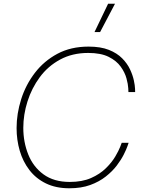

<svg xmlns="http://www.w3.org/2000/svg" viewBox="-20 -1000 786 1030"><path d="M517 -828H487L560 -980H597ZM352 10Q280 10 226.5 -16Q173 -42 138 -87.5Q103 -133 86 -191Q69 -249 69 -313Q69 -390 93.5 -467.5Q118 -545 167 -609Q216 -673 288 -711.5Q360 -750 455 -750Q520 -750 564 -732.5Q608 -715 635.5 -687Q663 -659 677.5 -628Q692 -597 698 -569Q704 -541 704.5 -523.5Q705 -506 705 -506H669Q669 -506 668 -527Q667 -548 658.5 -579.5Q650 -611 627.5 -642.5Q605 -674 563 -695Q521 -716 453 -716Q368 -716 302.5 -680.5Q237 -645 193.5 -586Q150 -527 127.5 -456Q105 -385 105 -314Q105 -238 131.5 -171.5Q158 -105 213.5 -64.5Q269 -24 354 -24Q421 -24 468.5 -45Q516 -66 548 -97.5Q580 -129 598.5 -160.5Q617 -192 625 -213Q633 -234 633 -234H670Q670 -234 664 -216.5Q658 -199 644 -171Q630 -143 606.5 -112Q583 -81 547.5 -53Q512 -25 464 -7.5Q416 10 352 10Z"/></svg>

Font: Be Vietnam Pro Thin
Style: Italic
Weight: 100
Italic angle: -12°
Designer: Lam Bao, Tony Le, Vietanh Nguyen
Foundry: Yellow Type Foundry
Version: Version 1.002; ttfautohint (v1.8.3)